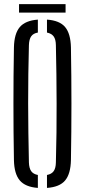

<svg xmlns="http://www.w3.org/2000/svg" viewBox="-20 -901 410 927"><path d="M162.8 6.3Q102.4 1.8 75.5 -29.9Q48.6 -61.6 47.3 -127.8Q45.9 -197.9 45.4 -265.4Q44.9 -332.9 44.9 -399.9Q44.9 -466.9 45.4 -534.4Q45.9 -601.9 47.3 -672Q48.6 -738.5 75.5 -770.2Q102.4 -801.8 162.8 -806.3V-743.8Q140.6 -740 130.6 -725.6Q120.6 -711.2 119.6 -683.3Q117.6 -613.6 116.8 -543.3Q115.9 -472.9 115.9 -402.1Q115.9 -331.2 117 -259.9Q118 -188.6 119.6 -116.5Q120.6 -88.9 130.6 -74.6Q140.6 -60.4 162.8 -56.2ZM206.8 6.3V-56.2Q229 -60.4 239.1 -74.6Q249.3 -88.9 249.8 -116.5Q251.9 -188.6 252.7 -259.9Q253.5 -331.2 253.3 -402.1Q253.1 -472.9 252.3 -543.3Q251.5 -613.6 249.8 -683.3Q249.3 -711.2 239.1 -725.2Q228.9 -739.2 206.8 -743.8V-806.3Q267.9 -802.1 294.4 -770.4Q321 -738.7 322.5 -672Q323.7 -601.7 324.3 -534Q324.9 -466.3 324.9 -399.6Q324.9 -332.8 324.3 -265.3Q323.7 -197.9 322.5 -127.8Q321 -61.4 294.4 -29.7Q267.9 2 206.8 6.3ZM71.9 -881H296.6V-840H71.9Z"/></svg>

Font: Big Shoulders Stencil Thin
Style: Regular
Weight: 100
Designer: Patric King
Foundry: XO Type Co
Version: Version 2.001